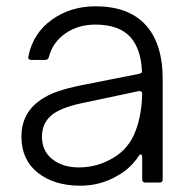

<svg xmlns="http://www.w3.org/2000/svg" viewBox="-20 -579 601 609"><path d="M48 -146Q48 -219 107 -261Q133 -279 164.5 -289.5Q196 -300 235 -308L422 -345Q432 -347 430 -356Q427 -423 394 -461Q358 -501 282 -501Q228 -501 187.5 -473Q147 -445 135 -398Q132 -389 124 -389H79Q68 -389 70 -400Q85 -474 144.5 -516.5Q204 -559 283 -559Q386 -559 440 -502Q496 -443 496 -328V-10Q496 0 486 0H441Q431 0 431 -10V-81Q431 -89 426 -89Q423 -89 420 -84Q394 -45 355 -23Q300 10 235 10Q152 10 100 -31Q48 -72 48 -146ZM324 -70Q380 -97 404.5 -150.5Q429 -204 431 -281Q431 -286 428 -288.5Q425 -291 420 -290L236 -251Q172 -237 144 -214Q113 -188 113 -146Q113 -100 146 -74Q179 -48 230 -48Q280 -48 324 -70Z"/></svg>

Font: Open Sauce Two Light
Style: Regular
Weight: 300
Designer: Alfredo Marco Pradil
Foundry: Creative Sauce Fz LLC
Version: Version 1.477